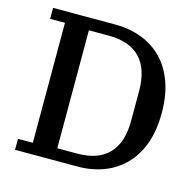

<svg xmlns="http://www.w3.org/2000/svg" viewBox="-102 -805 933 912"><g transform="rotate(15 364.0 -349.0)"><path d="M49 -54H122V-644H49V-698H356Q426 -698 485 -675.5Q544 -653 587 -609Q630 -565 653.5 -500Q677 -435 677 -349Q677 -263 653.5 -198Q630 -133 587 -89Q544 -45 485 -22.5Q426 0 356 0H49ZM241 -59H339Q442 -59 494 -114Q546 -169 546 -275V-423Q546 -529 494 -584Q442 -639 339 -639H241Z"/></g></svg>

Font: IBM Plex Serif Medm
Style: Regular
Weight: 500
Designer: Mike Abbink, Paul van der Laan, Pieter van Rosmalen
Foundry: Bold Monday
Version: Version 3.001